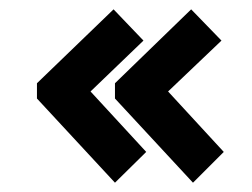

<svg xmlns="http://www.w3.org/2000/svg" viewBox="-20 -438 540 411"><path d="M226.1 -259.8 389.2 -418 454.1 -351.1 339.8 -242.2 459 -112.8 393.1 -46.9 226.1 -227.1ZM223.1 -418 287.1 -351.1 173.8 -242.2 293 -112.8 226.1 -46.9 59.1 -227.1V-259.8Z"/></svg>

Font: InconsolataGo
Style: Bold
Weight: 700
Designer: Raph Levien, Kirill Tkachev(cyreal.org)
Foundry: Raph Levien, Kirill Tkachev(cyreal.org)
Version: Version 1.015; ttfautohint (v0.92) -l 8 -r 50 -G 200 -x 14 -